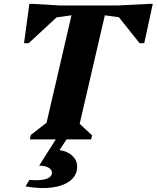

<svg xmlns="http://www.w3.org/2000/svg" viewBox="-20 -718 807 989"><path d="M133.8 0 138.6 -22.6 270.6 -125.4 209 -39 360 -690H531.8L380.8 -39L341.6 -125.6L454.2 -20.8L449.4 0ZM103.8 -495.6 131.2 -698H148.6L284.4 -690L290.4 -646L127.8 -495.6ZM159.6 -612.6 178.2 -690H418.4L408.4 -647.8ZM731 -611 466.8 -646.2 476.8 -690H749.8ZM699 -495.6 579 -646 589 -690 748.8 -698H767L723 -495.6ZM111.4 242.2 131.8 208.6Q186 213.8 216.8 203.9Q247.6 194 247.6 172Q247.6 155.2 229.6 145.3Q211.6 135.4 181.6 135.4L272.6 -8.4H328L286.8 55.4Q327.4 60.6 352.4 84.2Q377.4 107.8 377.4 139.8Q377.4 183.4 343.8 211.2Q310.2 239 250.4 247.5Q190.6 256 111.4 242.2Z"/></svg>

Font: Platypi Light
Style: Italic
Weight: 300
Italic angle: -13°
Designer: David Sargent
Foundry: Bolt Cutter Type
Version: Version 1.200